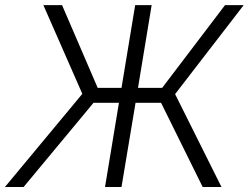

<svg xmlns="http://www.w3.org/2000/svg" viewBox="-50 -748 995 768"><path d="M556.6 -727.5 502 -396.5H598.6L850.1 -727.5H924.8L650.4 -371.6L835.9 0H760.7L594.2 -336.9H492.2L436 0H370.1L425.8 -336.9H324.2L44.4 0H-30.3L279.3 -372.6L123.5 -727.5H198.2L340.8 -396.5H436L490.7 -727.5Z"/></svg>

Font: Inter Display Light
Style: Italic
Weight: 300
Italic angle: -9.39999°
Designer: Rasmus Andersson
Foundry: rsms
Version: Version 4.000;git-a52131595